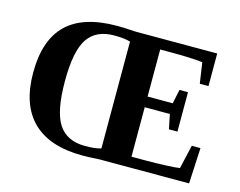

<svg xmlns="http://www.w3.org/2000/svg" viewBox="-93 -802 1186 947"><g transform="rotate(15 500.0 -328.0)"><path d="M55.2 -329.6Q55.2 -495.6 139.4 -577.1Q223.6 -658.7 395.5 -658.7Q436.5 -658.7 491.2 -654.8H907.7V-488.3H863.3L847.7 -594.2Q793 -601.1 683.6 -601.1H630.9V-360.8H759.3L774.4 -433.1H817.9V-231.9H774.4L759.3 -306.2H630.9V-53.7H705.6Q752.9 -53.7 805.7 -55.9Q858.4 -58.1 876.5 -61.5L904.3 -182.6H948.7L939.5 0H482.9Q424.8 3.4 395.5 3.4Q228.5 3.4 141.8 -80.3Q55.2 -164.1 55.2 -329.6ZM217.3 -329.6Q217.3 -175.3 259.8 -110.4Q302.2 -45.4 395.5 -45.4Q449.2 -45.4 477.1 -54.7V-600.1Q447.3 -609.4 395.5 -609.4Q301.3 -609.4 259.3 -545.4Q217.3 -481.4 217.3 -329.6Z"/></g></svg>

Font: Liberation Serif
Style: Bold
Weight: 700
Designer: Steve Matteson
Foundry: Ascender Corporation
Version: Version 2.1.5